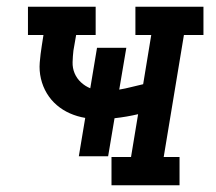

<svg xmlns="http://www.w3.org/2000/svg" viewBox="-20 -550 640 570"><path d="M311 0V-84H369L390 -211Q373 -207 355.5 -204Q338 -201 320 -199L301 -86H214L233 -200Q209 -204 187.5 -213.5Q166 -223 148.5 -238Q131 -253 119 -273Q107 -293 101.5 -316.5Q96 -340 98 -364.5Q100 -389 104 -414L109 -446H63V-530H264V-446H206L198 -400Q196 -383 195.5 -365.5Q195 -348 201.5 -332.5Q208 -317 220.5 -305.5Q233 -294 248 -288L268 -408H355L334 -284Q352 -287 369.5 -291.5Q387 -296 405 -300L429 -446H382V-530H584V-446H526L466 -84H513V0Z"/></svg>

Font: Iosevka Slab MdExObl
Style: Regular
Weight: 500
Width: 7
Italic angle: -9°
Monospace: yes
Designer: Belleve Invis
Foundry: Belleve Invis
Version: Version 11.1.1; ttfautohint (v1.8.3)